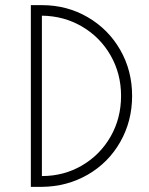

<svg xmlns="http://www.w3.org/2000/svg" viewBox="-20 -727 580 747"><path d="M100 -707H143Q241 -707 321.5 -660Q402 -613 448 -532.5Q494 -452 494 -354Q494 -256 448 -175Q402 -94 321.5 -47.5Q241 -1 143 0H100ZM451 -354Q451 -440 410.5 -511Q370 -582 299.5 -623.5Q229 -665 143 -666V-42Q229 -42 299.5 -83.5Q370 -125 410.5 -196Q451 -267 451 -354Z"/></svg>

Font: Lineal Thin
Style: Regular
Weight: 200
Designer: Created by Frank Adebiaye with contributions from Anton Moglia & Ariel Martín Pérez
Created by Frank ADEBIAYE with FontF
Foundry: Velvetyne Type Foundry
Version: Version 2.000;Glyphs 3.2 (3227)